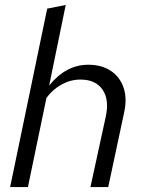

<svg xmlns="http://www.w3.org/2000/svg" viewBox="-20 -757 582 777"><path d="M21 0 171 -722 246 -737 179 -411Q213 -453 252.5 -474Q292 -495 337 -495Q392 -495 429 -470Q466 -445 480.5 -401Q495 -357 482 -300L418 0H346L408 -285Q423 -353 395 -394Q367 -435 306 -435Q266 -435 230 -415.5Q194 -396 168 -361L93 0Z"/></svg>

Font: Red Hat Text
Style: Italic
Weight: 300
Italic angle: -12°
Designer: Pentagram, MCKL
Foundry: Pentagram, MCKL
Version: Version 1.023